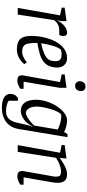

<svg xmlns="http://www.w3.org/2000/svg" viewBox="524 -1268 910 1997"><g transform="rotate(90 978.5 -270.0)"><path d="M63 0 140 -440 60 -457V-488L200 -507V-457Q200 -448 197 -434Q194 -420 190 -412H194Q203 -433 221.5 -456.5Q240 -480 266 -496.5Q292 -513 321 -513Q335 -513 345 -505Q355 -497 355 -472Q355 -456 350.5 -446Q346 -436 343 -432H301Q267 -432 244.5 -422.5Q222 -413 209 -400Q196 -387 190 -378L132 0Z M500 9Q450 9 417.5 -4.5Q385 -18 369.5 -52Q354 -86 354 -147Q354 -191 362.5 -241Q371 -291 388.5 -339Q406 -387 433.5 -426.5Q461 -466 498.5 -489.5Q536 -513 584 -513Q619 -513 641 -497.5Q663 -482 673 -460Q683 -438 683 -418Q683 -359 664.5 -321.5Q646 -284 612 -261.5Q578 -239 531 -226.5Q484 -214 427 -204V-195Q427 -137 434.5 -104.5Q442 -72 463 -59Q484 -46 522 -46Q545 -46 574.5 -59.5Q604 -73 629 -95L647 -68Q631 -46 606.5 -28.5Q582 -11 554.5 -1Q527 9 500 9ZM430 -243Q495 -257 532.5 -273Q570 -289 588 -307.5Q606 -326 611.5 -348.5Q617 -371 617 -397Q617 -408 613 -421.5Q609 -435 595 -445.5Q581 -456 550 -456Q528 -456 511.5 -452.5Q495 -449 490 -441Q473 -414 461 -378Q449 -342 442 -306.5Q435 -271 430 -243Z M821 4Q791 4 777.5 -6.5Q764 -17 764 -46Q764 -47 764.5 -52Q765 -57 766 -62L834 -440L754 -457V-488L894 -507V-437L830 -61H904V-27Q902 -25 889 -17.5Q876 -10 858 -3Q840 4 821 4ZM872 -597Q851 -597 838 -611Q825 -625 825 -645Q825 -659 831 -673Q837 -687 849.5 -696Q862 -705 881 -705Q901 -705 914.5 -692Q928 -679 928 -656Q928 -634 914.5 -615.5Q901 -597 872 -597Z M1100 165Q1031 165 994 142Q957 119 957 76Q957 64 960 52.5Q963 41 968 31.5Q973 22 981.5 13.5Q990 5 1000 -2H1028V93Q1042 106 1074 114Q1106 122 1140 122Q1185 122 1214.5 93.5Q1244 65 1256 10Q1264 -25 1271 -57.5Q1278 -90 1285 -115.5Q1292 -141 1298 -153L1295 -155Q1272 -102 1226 -67Q1180 -32 1133 -32Q1078 -32 1048 -72.5Q1018 -113 1018 -189Q1018 -246 1037 -303.5Q1056 -361 1087 -408.5Q1118 -456 1156 -484.5Q1194 -513 1233 -513Q1262 -513 1295.5 -504.5Q1329 -496 1355 -482L1374 -517H1407L1323 -12Q1309 73 1250.5 119Q1192 165 1100 165ZM1155 -85Q1177 -85 1214.5 -109.5Q1252 -134 1286 -170L1328 -416Q1298 -432 1258.5 -442.5Q1219 -453 1192 -453Q1178 -453 1172.5 -451Q1167 -449 1161 -442Q1148 -427 1135.5 -398Q1123 -369 1112.5 -333Q1102 -297 1095.5 -261Q1089 -225 1089 -196Q1089 -148 1107.5 -116.5Q1126 -85 1155 -85Z M1816 4Q1798 4 1785 -0.5Q1772 -5 1765.5 -16Q1759 -27 1759 -46Q1759 -48 1759 -51.5Q1759 -55 1760 -59L1813 -357Q1815 -364 1816.5 -376.5Q1818 -389 1818 -401Q1818 -424 1808 -437Q1798 -450 1763 -450Q1733 -450 1704 -439.5Q1675 -429 1653.5 -417Q1632 -405 1622 -398L1560 0H1490L1569 -440L1489 -457V-488L1629 -507L1623 -438H1626Q1632 -443 1649.5 -455Q1667 -467 1690.5 -480.5Q1714 -494 1740.5 -503.5Q1767 -513 1791 -513Q1843 -513 1862.5 -485.5Q1882 -458 1882 -420Q1882 -406 1881 -392.5Q1880 -379 1878 -367Q1876 -355 1874 -344L1825 -61H1901V-27Q1899 -25 1886 -17.5Q1873 -10 1854.5 -3Q1836 4 1816 4Z"/></g></svg>

Font: Faustina Light Light
Style: Italic
Weight: 300
Italic angle: -8°
Version: Version 1.200